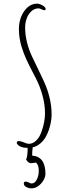

<svg xmlns="http://www.w3.org/2000/svg" viewBox="-20 -788 382 1052"><path d="M159.2 19.5Q156.2 40 156.2 64.5Q229 69.8 229 165Q229 180.7 218.3 199.5Q207.5 218.3 189.9 231.2Q172.4 244.1 153.3 244.1Q137.7 244.1 124 236.8Q110.4 229.5 110.4 217.3Q110.4 207 121.1 207Q127.4 207 137.2 211.9Q147.9 217.3 153.3 217.3Q170.4 217.3 181.4 196.3Q192.4 175.3 192.4 147.5Q192.4 114.7 177.2 103Q172.9 103 164.1 104.5Q155.8 106.4 150.4 106.4Q135.7 106.4 123 86.4Q131.3 66.9 131.3 29.3V22Q117.7 22 109.1 20.5Q100.6 19 90.3 14.2Q78.6 8.8 71.8 -2.9Q71.8 -15.1 82.5 -15.1Q92.8 -15.1 110.8 -7.8Q127.9 0 137.7 0Q160.2 0 178.5 -18.1Q196.8 -36.1 207 -64.9Q216.8 -91.8 221.7 -118.2Q226.6 -144.5 226.6 -166Q226.6 -214.8 212.9 -264.9Q199.2 -314.9 176.3 -359.4L162.6 -385.7Q138.7 -431.6 124 -463.6Q109.4 -495.6 98.1 -532.2Q83.5 -580.6 83.5 -628.9Q83.5 -662.1 94.5 -692.4Q105.5 -722.7 127.9 -745.1Q151.9 -768.1 183.6 -768.1Q190.9 -768.1 202.1 -763.7Q213.4 -759.3 221.7 -752.7Q230 -746.1 230 -739.7Q230 -731.9 223.6 -731.9Q217.3 -731.9 207.5 -737.3Q198.2 -742.2 190.9 -742.2Q168.5 -742.2 150.6 -725.1Q132.8 -708 125 -683.1Q117.7 -660.6 117.7 -637.2Q117.7 -597.7 127.9 -556.2Q138.2 -514.6 155.3 -479Q171.4 -444.3 190.4 -405.8L199.7 -386.2Q220.2 -344.7 231.9 -315.7Q243.7 -286.6 252 -251.5Q262.7 -207 262.7 -161.1Q262.7 -132.8 255.1 -101.8Q247.6 -70.8 233.4 -43Q221.2 -19.5 201.9 -2.9Q182.6 13.7 159.2 19.5Z"/></svg>

Font: Amatica SC
Style: Regular
Weight: 400
Version: Version 2.000